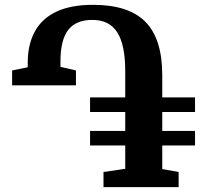

<svg xmlns="http://www.w3.org/2000/svg" viewBox="-20 -772 905 792"><path d="M406.9 0V-62.5L496.6 -75.7V-171.9H351.5V-231.8H496.6V-309.9H351.5V-370.1H496.6V-478.2Q496.6 -587 463.7 -638.5Q430.9 -689.9 361.1 -689.9Q293.3 -689.9 261.3 -648.5Q229.4 -607.1 229.4 -519.4V-496.3L293.3 -481.4V-420H30V-481.4L94.4 -494.6V-513.2Q94.4 -587.8 123.3 -641.4Q152.2 -695 212 -723.6Q271.8 -752.1 364.1 -752.1Q510.9 -752.1 580.1 -681.7Q649.3 -611.3 649.3 -461.9V-370.1H784.5V-309.9H649.3V-231.8H784.5V-171.9H649.3V-74.6L716.9 -62.5V0Z"/></svg>

Font: Merriweather Light
Style: Regular
Weight: 300
Designer: Eben Sorkin
Foundry: Eben Sorkin
Version: Version 2.100